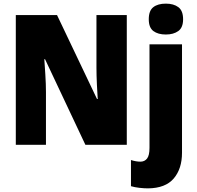

<svg xmlns="http://www.w3.org/2000/svg" viewBox="-20 -797 1082 1057"><path d="M893 -607Q935 -607 961.5 -626Q988 -645 988 -691Q988 -738 962 -757.5Q936 -777 893 -777Q849 -777 824 -757.5Q799 -738 799 -691Q799 -645 824.5 -626Q850 -607 893 -607ZM678 -714H511V-425Q511 -384 513.5 -331Q516 -278 518 -252H514L294 -714H67V0H233V-290Q233 -333 229.5 -388Q226 -443 224 -471H228L450 0H678ZM982 44V-553H803V17Q803 59 789.5 76Q776 93 753 93Q729 93 701 84V228Q721 234 747 237Q773 240 795 240Q891 239 936.5 185.5Q982 132 982 44Z"/></svg>

Font: Noto Sans UI SemiCondensed Black
Style: Regular
Weight: 900
Width: 4
Designer: Monotype Design Team
Foundry: Monotype Imaging Inc.
Version: 1.001